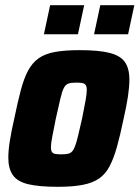

<svg xmlns="http://www.w3.org/2000/svg" viewBox="-20 -711 537 739"><path d="M203 8Q130 8 88.5 -2Q47 -12 29.5 -37Q12 -62 12 -104Q12 -132 18 -169.5Q24 -207 35 -255Q48 -318 60 -363.5Q72 -409 88 -439Q104 -469 128.5 -486.5Q153 -504 191.5 -511Q230 -518 287 -518Q360 -518 401.5 -507.5Q443 -497 460.5 -472.5Q478 -448 478 -404Q478 -377 472.5 -340Q467 -303 456 -255Q443 -192 430.5 -147Q418 -102 402 -71.5Q386 -41 361.5 -24Q337 -7 298.5 0.5Q260 8 203 8ZM216 -117Q231 -117 241 -119Q251 -121 257.5 -128Q264 -135 269.5 -150Q275 -165 281 -190.5Q287 -216 296 -255Q305 -299 309.5 -325Q314 -351 314 -366Q314 -378 309.5 -384Q305 -390 296.5 -391.5Q288 -393 273 -393Q255 -393 244 -389.5Q233 -386 226 -373Q219 -360 212.5 -332Q206 -304 195 -255Q186 -210 181 -184Q176 -158 176 -144Q176 -132 180 -126Q184 -120 193 -118.5Q202 -117 216 -117ZM342 -579 366 -691H497L473 -579ZM149 -579 173 -691H304L280 -579Z"/></svg>

Font: Saira SemiCondensed ExtraBold
Style: Italic
Weight: 800
Width: 4
Italic angle: -12°
Designer: Hector Gatti with collaboration of the Omnibus-Type team
Foundry: Omnibus-Type
Version: Version 1.101